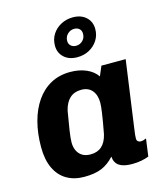

<svg xmlns="http://www.w3.org/2000/svg" viewBox="-117 -873 834 971"><g transform="rotate(-15 300.0 -387.0)"><path d="M204 10Q151.5 10 112.5 -12.8Q73.5 -35.5 52.2 -80.8Q31 -126 31 -192Q31 -263.5 47 -323.8Q63 -384 93.8 -428.2Q124.5 -472.5 169 -496.8Q213.5 -521 271 -521Q318 -521 354.5 -505.2Q391 -489.5 411 -460.5L432.5 -511H559.5L511.5 -166.5Q507.5 -141 506.5 -129Q505.5 -117 505.5 -108.5Q505.5 -100 511.2 -94.8Q517 -89.5 525.5 -89.5Q532.5 -89.5 540 -91.5Q547.5 -93.5 555 -97L542.5 -5.5Q526.5 1 504.2 5.5Q482 10 454 10Q409.5 10 386.8 -5.5Q364 -21 362 -53.5Q331 -19.5 295.2 -4.8Q259.5 10 204 10ZM264.5 -91.5Q300.5 -91.5 323 -111.8Q345.5 -132 355 -172Q368 -241 373.2 -277.8Q378.5 -314.5 378.5 -331.5Q378.5 -372 358.5 -395.8Q338.5 -419.5 302 -419.5Q265 -419.5 241.8 -398.2Q218.5 -377 208.5 -335.5Q198 -275.5 192 -235.5Q186 -195.5 186 -174Q186 -150.5 194.8 -131.8Q203.5 -113 220.8 -102.2Q238 -91.5 264.5 -91.5ZM327 -583.5Q283.5 -583.5 257.5 -607.5Q231.5 -631.5 231.5 -669Q231.5 -702.5 248.2 -728.5Q264.9 -754.5 293.2 -769.5Q321.6 -784.5 355 -784.5Q398.5 -784.5 424.5 -760.5Q450.5 -736.5 450.5 -698.5Q450.5 -665.5 433.8 -639.5Q417.1 -613.5 389.3 -598.5Q361.4 -583.5 327 -583.5ZM335 -641Q355.5 -641 370 -655.2Q384.5 -669.4 384.5 -691Q384.5 -707.5 374.2 -717Q364 -726.5 347.2 -726.5Q327 -726.5 312.2 -712Q297.5 -697.5 297.5 -676.2Q297.5 -660 308.3 -650.5Q319.2 -641 335 -641Z"/></g></svg>

Font: Chivo Mono Medium
Style: Italic
Weight: 500
Italic angle: -8.05°
Monospace: yes
Designer: Hector Gatti
Foundry: Omnibus-Type
Version: Version 1.008